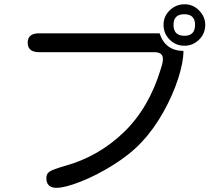

<svg xmlns="http://www.w3.org/2000/svg" viewBox="-20 -816 1040 904"><path d="M198.2 22.5Q198.2 2.9 210.9 -5.9Q221.7 -16.6 287.1 -35.2Q444.3 -79.1 563 -193.4Q681.6 -307.6 737.3 -492.2Q747.1 -521.5 747.1 -538.1Q747.1 -570.3 707 -570.3H164.1Q110.4 -570.3 110.4 -615.2Q110.4 -659.2 164.1 -659.2H731.4Q757.8 -577.1 843.8 -576.2Q843.8 -523.4 818.8 -445.8Q793.9 -368.2 749 -288.1Q704.1 -208 648.4 -148.4Q593.8 -89.8 514.2 -40Q434.6 9.8 359.9 39.1Q285.2 68.4 246.1 68.4Q198.2 68.4 198.2 22.5ZM750 -699.2Q750 -739.3 779.3 -767.6Q808.6 -795.9 849.6 -795.9Q888.7 -795.9 917.5 -766.6Q946.3 -737.3 946.3 -699.2Q946.3 -657.2 917 -628.9Q887.7 -600.6 848.6 -600.6Q807.6 -600.6 778.8 -629.4Q750 -658.2 750 -699.2ZM898.4 -699.2Q898.4 -749 847.7 -749Q796.9 -749 796.9 -699.2Q796.9 -647.5 848.6 -647.5Q898.4 -647.5 898.4 -699.2Z"/></svg>

Font: jf-openhuninn-2.1
Style: Regular
Weight: 400
Designer: [Kosugi Maru]
Designed by MOTOYA      

[Varela Round]
Joe Prince (Latin component); Avraham Cornfeld (Hebrew component)
Foundry: justfont Co., Ltd.
Version: 2.1